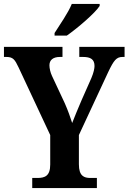

<svg xmlns="http://www.w3.org/2000/svg" viewBox="-20 -951 650 971"><path d="M256 -784V-771H318C374 -810 462 -886 484 -921V-931H343C325 -886 283 -827 256 -784ZM143 0H470V-51H437C405 -51 379 -61 379 -120V-268L527 -586C556 -647 569 -663 600 -663H610V-714H381V-663H400C438 -663 458 -651 458 -617C458 -606 454 -584 442 -556L392 -443C374 -400 357 -361 345 -329C335 -360 325 -389 308 -428L243 -567C235 -584 230 -605 230 -621C230 -647 248 -663 283 -663H296V-714H0V-663H12C46 -663 55 -650 74 -610L234 -268V-119C234 -61 207 -51 169 -51H143Z"/></svg>

Font: Noto Serif Ethiopic Condensed
Style: Bold
Weight: 700
Width: 3
Designer: Monotype Design Team
Foundry: Monotype Imaging Inc.
Version: Version 2.102